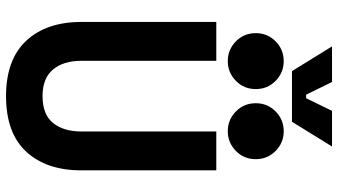

<svg xmlns="http://www.w3.org/2000/svg" viewBox="-268 -866 1147 652"><g transform="rotate(90 306.0 -539.5)"><path d="M306 14Q182 14 118 -54.5Q54 -123 54 -242V-700H186V-242Q186 -181 215.5 -145.5Q245 -110 306 -110Q368 -110 397 -145.5Q426 -181 426 -242V-700H558V-242Q558 -123 494.5 -54.5Q431 14 306 14ZM425 -739Q386 -739 358 -766.5Q330 -794 330 -834Q330 -874 358 -901.5Q386 -929 425 -929Q464 -929 492 -901.5Q520 -874 520 -834Q520 -794 492 -766.5Q464 -739 425 -739ZM187 -739Q148 -739 120 -766.5Q92 -794 92 -834Q92 -874 120 -901.5Q148 -929 187 -929Q226 -929 254 -901.5Q282 -874 282 -834Q282 -794 254 -766.5Q226 -739 187 -739ZM221 -957 137 -1093H258L301 -1005H313L356 -1093H477L393 -957Z"/></g></svg>

Font: Space Mono
Style: Bold
Weight: 700
Monospace: yes
Designer: Colophon Foundry + Benjamin Critton
Foundry: Colophon Foundry & Benjamin Critton
Version: Version 1.003; ttfautohint (v1.8.4.7-5d5b)